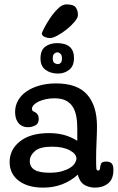

<svg xmlns="http://www.w3.org/2000/svg" viewBox="-20 -846 538 877"><path d="M336 -778Q336 -765 321 -747Q306 -729 285.5 -712.5Q265 -696 243 -684Q221 -672 208 -672Q197 -672 184 -677.5Q171 -683 171 -694Q171 -696 181.5 -717Q192 -738 208 -762Q224 -786 244 -806Q264 -826 283 -826Q316 -826 326 -812Q336 -798 336 -778ZM333 -261Q333 -292 328 -317Q323 -342 311 -360Q299 -378 279 -387.5Q259 -397 228 -397Q208 -397 189.5 -393Q171 -389 157 -382.5Q143 -376 134.5 -367Q126 -358 126 -349Q126 -341 130.5 -338.5Q135 -336 137 -335Q157 -326 157 -303Q157 -281 141 -273Q125 -265 108 -265Q91 -265 79.5 -271.5Q68 -278 61 -288.5Q54 -299 51.5 -311Q49 -323 49 -335Q49 -363 62.5 -387Q76 -411 100.5 -428Q125 -445 159.5 -455Q194 -465 236 -465Q333 -465 378 -414Q423 -363 423 -269Q423 -257 422.5 -238Q422 -219 421 -198.5Q420 -178 419.5 -158.5Q419 -139 419 -124Q419 -87 420 -77Q421 -67 428 -67Q433 -67 435 -70.5Q437 -74 437 -79Q438 -90 442 -99Q446 -108 466 -108Q481 -108 489.5 -100Q498 -92 498 -69Q498 -28 474 -8.5Q450 11 414 11Q388 11 366.5 -1Q345 -13 335 -48Q303 -19 263.5 -4Q224 11 177 11Q107 11 65.5 -20.5Q24 -52 24 -106Q24 -163 71.5 -200.5Q119 -238 204 -238Q240 -238 271 -230Q302 -222 333 -203ZM116 -110Q116 -84 137.5 -70.5Q159 -57 206 -57Q240 -57 263.5 -64Q287 -71 301.5 -80.5Q316 -90 322.5 -101.5Q329 -113 329 -122Q329 -143 298.5 -159.5Q268 -176 218 -176Q162 -176 139 -155.5Q116 -135 116 -110ZM318 -581Q318 -545 296.5 -527.5Q275 -510 245 -510Q211 -510 188 -527Q165 -544 165 -579Q165 -617 187 -633Q209 -649 240 -649Q318 -649 318 -581ZM241 -607Q236 -607 228.5 -601.5Q221 -596 221 -579Q221 -562 229.5 -557.5Q238 -553 245 -553Q251 -553 257 -558.5Q263 -564 263 -580Q263 -594 256 -600.5Q249 -607 241 -607Z"/></svg>

Font: Life Savers ExtraBold
Style: Regular
Weight: 800
Designer: Pablo Impallari, Rodrigo Fuenzalida, Brenda Gallo
Foundry: Pablo Impallari, Rodrigo Fuenzalida, Brenda Gallo
Version: Version 3.001; ttfautohint (v0.95) -l 8 -r 50 -G 200 -x 14 -